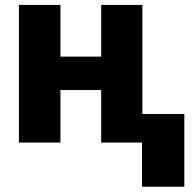

<svg xmlns="http://www.w3.org/2000/svg" viewBox="-20 -565 776 761"><path d="M219.5 -545.5V-340.6H381V-545.5H544.4V0H381V-208.1H219.5V0H55V-545.5ZM710.6 -113.3V175.1H543V-113.3Z"/></svg>

Font: Inter UI Extra Bold
Style: Regular
Weight: 800
Designer: Rasmus Andersson
Foundry: rsms
Version: 3.2;8d6f07862